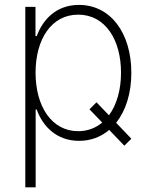

<svg xmlns="http://www.w3.org/2000/svg" viewBox="-20 -574 648 798"><path d="M85.2 204.5H128.2V-119H132.5C157.7 -48.3 215.9 11.4 308.6 11.4C357.2 11.4 399.9 -5 433.9 -34.1L496.8 31.6L525.9 2.5L462.7 -63.6C502.8 -114 525.9 -186.4 525.9 -271.3C525.9 -436.1 440 -553.6 308.2 -553.6C214.1 -553.6 158.4 -493.6 132.5 -423.7H127.5V-545.5H85.2ZM381 -148.8 351.9 -119.7 404.8 -64.6C377.5 -41.9 344.1 -28.8 305 -28.8C194.6 -28.8 127.8 -132.1 127.8 -271.7C127.8 -410.9 193.5 -513.1 305 -513.1C417.6 -513.1 483 -408.7 483 -271.7C483 -201 465.2 -138.5 432.9 -94.8Z"/></svg>

Font: Karasuma Gothic
Style: Thin
Weight: 200
Designer: Rasmus Andersson / Ryoko Ishizuka
Foundry: rsms
Version: Version 1.00